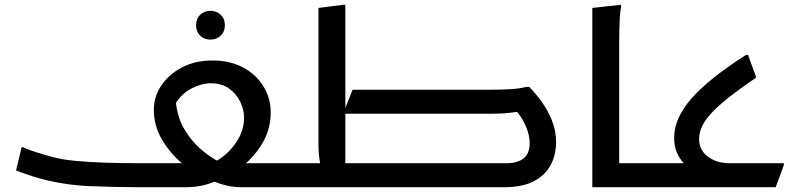

<svg xmlns="http://www.w3.org/2000/svg" viewBox="-20 -780 3322 800"><path d="M866 -528Q938 -528 992.5 -499Q1047 -470 1077.5 -420.5Q1108 -371 1108 -312Q1108 -247 1079 -193.5Q1050 -140 1005 -100H1197V-20L1177 0H986Q957 0 929 -6Q901 -12 874 -23Q818 0 757 0H555Q456 0 352.5 -4.5Q249 -9 151 -35Q122 -43 94 -52.5Q66 -62 47 -70L70 -166H78Q89 -160 109 -153Q129 -146 149 -140Q169 -134 180 -131Q229 -116 291.5 -110Q354 -104 422 -102Q490 -100 555 -100H738Q688 -142 654.5 -199Q621 -256 621 -323Q621 -377 652 -423.5Q683 -470 738 -499Q793 -528 866 -528ZM859 -433Q820 -433 779 -412Q738 -391 713 -351Q721 -286 750 -238.5Q779 -191 816 -159Q853 -127 884 -111Q914 -128 939.5 -155.5Q965 -183 981 -217Q997 -251 997 -289Q997 -323 981 -356Q965 -389 934.5 -411Q904 -433 859 -433ZM857 -615Q831 -615 814 -631.5Q797 -648 797 -675Q797 -702 814 -718.5Q831 -735 857 -735Q882 -735 899.5 -718.5Q917 -702 917 -675Q917 -648 899.5 -631.5Q882 -615 857 -615Z M1157 0V-80L1177 -100H1314Q1311 -115 1309 -134.5Q1307 -154 1307 -177V-747L1410 -760H1419V-330L1449 -406H2017Q2058 -406 2100.5 -408Q2143 -410 2173 -418H2185Q2209 -394 2235.5 -358Q2262 -322 2279.5 -278.5Q2297 -235 2297 -188Q2297 -135 2274.5 -92.5Q2252 -50 2204.5 -25Q2157 0 2081 0ZM2009 -306H1419V-100H2092Q2135 -100 2161 -119.5Q2187 -139 2187 -185Q2187 -214 2173 -249Q2159 -284 2135 -314Q2102 -309 2076.5 -307.5Q2051 -306 2009 -306Z M2448 -747 2567 -760 2568 -752Q2564 -734 2562.5 -707Q2561 -680 2560.5 -652Q2560 -624 2560 -604V-100H2704V-20L2684 0H2448Z M2684 0V-80L2704 -100H2829Q2811 -119 2800 -145Q2789 -171 2789 -207Q2789 -287 2861 -369.5Q2933 -452 3088 -551H3097L3131 -457Q3043 -397 2991 -353Q2939 -309 2916 -273Q2893 -237 2893 -200Q2893 -155 2929.5 -127.5Q2966 -100 3019 -100H3246V-92L3212 0Z"/></svg>

Font: Kufam Medium
Style: Regular
Weight: 500
Designer: Wael Morcos, Artur Schmal
Foundry: Original Type
Version: Version 1.300; ttfautohint (v1.8.3)